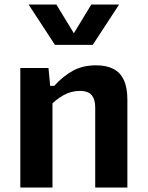

<svg xmlns="http://www.w3.org/2000/svg" viewBox="-20 -838 660 858"><path d="M214.5 0H70.8V-534.2H196.7L205.8 -437.5H214.5ZM405.5 0V-355.6Q405.5 -384.2 397.1 -401.2Q388.8 -418.1 373.7 -425Q358.7 -431.8 337 -431.8Q297.2 -431.8 261.8 -411.5Q226.4 -391.2 193 -354.8V-454.2H222.2Q264.2 -500 307.9 -523Q351.5 -546.1 409.1 -546.1Q455.7 -546.1 486.7 -530.1Q517.7 -514.2 533.4 -480.3Q549.2 -446.4 549.2 -392.7V0ZM225.6 -637.4H394.4L512.2 -817.7H388L310 -689.5L232 -817.7H107.8Z"/></svg>

Font: Monaspace Neon Var ExtraLight
Style: Regular
Weight: 200
Designer: Riley Cran and the Lettermatic Team
Version: Version 1.200 (Monaspace Neon Var)